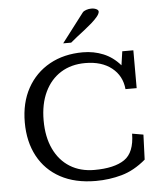

<svg xmlns="http://www.w3.org/2000/svg" viewBox="-58 -908 807 970"><g transform="rotate(-5 345.0 -423.0)"><path d="M389.2 11.7Q284.2 11.7 209.7 -28.8Q135.3 -69.3 95.9 -142.8Q56.6 -216.3 56.6 -314Q56.6 -413.6 97.2 -487.1Q137.7 -560.5 210.4 -601.1Q283.2 -641.6 379.4 -641.6Q434.6 -641.6 482.9 -621.8Q531.2 -602.1 568.4 -559.1L578.6 -629.4H634.8V-437.5H578.1Q571.8 -505.4 520.8 -545.9Q469.7 -586.4 386.7 -586.4Q315.4 -586.4 262.7 -553.5Q210 -520.5 181.2 -459.7Q152.3 -398.9 152.3 -315.9Q152.3 -231.9 181.2 -170.9Q210 -109.9 262.7 -77.1Q315.4 -44.4 386.7 -44.4Q487.3 -44.4 539.1 -79.6Q590.8 -114.7 591.8 -210.4L648.4 -200.7L643.6 -74.2Q584.5 -23.9 521 -6.1Q457.5 11.7 389.2 11.7ZM284.7 -695.3 397 -842.3Q402.3 -849.1 415.3 -853.5Q428.2 -857.9 441.4 -857.9Q451.2 -857.9 459.5 -855.5Q467.8 -853 472.7 -848.9Q477.5 -844.7 477.5 -839.4Q476.6 -828.1 464.8 -814Q453.1 -799.8 435.1 -783.9Q417 -768.1 396.7 -752.2Q376.5 -736.3 357.4 -721.7Q338.4 -707 325.2 -695.3Z"/></g></svg>

Font: Kameron
Style: Regular
Weight: 400
Designer: Vernon Adams
Foundry: Vernon Adams
Version: Version 1.100